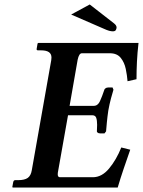

<svg xmlns="http://www.w3.org/2000/svg" viewBox="-20 -838 639 858"><path d="M381 -818 489 -734Q501 -725 501 -715Q501 -711 498 -704.5Q495 -698 484 -698Q477 -698 467.5 -700.5Q458 -703 443 -710L298 -773ZM37 0 35 -2 39 -24Q41 -33 48 -33H61Q90 -33 104 -43Q118 -53 122 -77L209 -569Q210 -576 210 -581Q210 -613 164 -613H150Q142 -613 144 -621L148 -644L151 -646H599Q594 -603 592 -562.5Q590 -522 590 -484L550 -475Q548 -501 542 -530Q536 -559 519.5 -579.5Q503 -600 471 -600H346Q333 -600 327 -571L291 -365H399Q417 -365 426.5 -385.5Q436 -406 446 -436Q446 -439 451 -443Q456 -447 463 -447H483L487 -437Q483 -425 476 -398.5Q469 -372 464 -344Q460 -317 457.5 -290.5Q455 -264 454 -251L447 -242H427Q420 -242 416 -245.5Q412 -249 413 -252Q413 -260 413.5 -267Q414 -274 414 -280Q414 -300 410 -311.5Q406 -323 392 -323H284L240 -75Q238 -66 238 -59Q238 -46 248 -46H395Q435 -46 467.5 -85Q500 -124 522 -179L562 -169Q548 -129 533 -85Q518 -41 506 0Z"/></svg>

Font: Libertinus Serif SemiBold
Style: Italic
Weight: 600
Italic angle: -11.5°
Designer: Philipp H. Poll, Khaled Hosny
Foundry: Caleb Maclennan
Version: Version 7.051;RELEASE